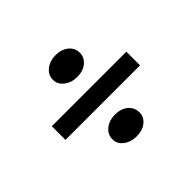

<svg xmlns="http://www.w3.org/2000/svg" viewBox="-117 -727 834 834"><g transform="rotate(-45 300.0 -310.5)"><path d="M300 -61Q266 -61 241.5 -79.5Q217 -98 217 -126Q217 -157 241.5 -176Q266 -195 300 -195Q337 -195 360 -176Q383 -157 383 -126Q383 -98 360 -79.5Q337 -61 300 -61ZM300 -426Q266 -426 241.5 -445Q217 -464 217 -492Q217 -522 241.5 -541Q266 -560 300 -560Q337 -560 360 -541Q383 -522 383 -492Q383 -464 360 -445Q337 -426 300 -426ZM529 -353V-269H71V-353Z"/></g></svg>

Font: BioRhyme ExtraBold
Style: Regular
Weight: 400
Version: Version 1.600;gftools[0.9.33]